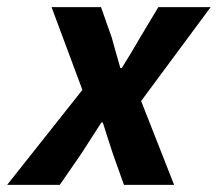

<svg xmlns="http://www.w3.org/2000/svg" viewBox="-60 -516 608 536"><path d="M170 -265 84 -496H222L252 -411Q258 -389 264 -368Q270 -347 276 -326H280Q293 -347 306 -368.5Q319 -390 331 -411L382 -496H528L334 -234L426 0H286L255 -87Q248 -108 241 -130Q234 -152 227 -174H223Q209 -152 195 -130.5Q181 -109 167 -87L107 0H-40Z"/></svg>

Font: mr_Source Sans Pro
Style: Bold Italic
Weight: 700
Italic angle: -11°
Designer: Paul D. Hunt
Foundry: Adobe Systems Incorporated
Version: Version 1.036;July 10, 2024;FontCreator 11.5.0.2430 64-bit